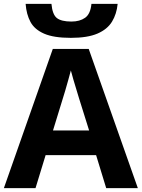

<svg xmlns="http://www.w3.org/2000/svg" viewBox="-20 -969 730 989"><path d="M527 0 475 -170H215L163 0H0L252 -717H437L690 0ZM439 -297 387 -463Q382 -480 374 -506Q366 -532 358 -559Q350 -586 345 -606Q340 -586 331.5 -556.5Q323 -527 315.5 -500.5Q308 -474 304 -463L253 -297ZM586 -949Q581 -897 557 -857.5Q533 -818 482 -796Q431 -774 345 -774Q257 -774 207.5 -795.5Q158 -817 137 -856Q116 -895 112 -949H245Q250 -894 273 -876Q296 -858 348 -858Q391 -858 418.5 -877.5Q446 -897 451 -949Z"/></svg>

Font: Noto IKEA Latin
Style: Bold
Weight: 700
Designer: Monotype Design Team
Foundry: Monotype Imaging Inc.
Version: Version 1.0